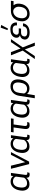

<svg xmlns="http://www.w3.org/2000/svg" viewBox="2261 -3130 1035 5597"><g transform="rotate(-90 2778.5 -331.5)"><path d="M204 10C284 10 343 -15 394 -78H395C395 -17 419 14 482 16C507 16 530 11 542 6L552 -61C541 -57 528 -53 517 -53C502 -53 491 -57 485 -67C478 -76 477 -93 480 -119L537 -530H456L444 -461H442C410 -520 345 -540 282 -540C132 -540 47 -408 27 -273L24 -257C11 -178 22 -114 54 -65C86 -15 137 10 204 10ZM238 -60C185 -60 149 -78 131 -113C112 -148 105 -195 112 -254L116 -280C126 -381 181 -471 292 -471C350 -471 410 -444 429 -385L397 -147C364 -92 301 -60 238 -60Z M1064 -530 850 -115 747 -530H657L793 0H865L1144 -530Z M1303 10C1383 10 1442 -15 1493 -78H1494C1494 -17 1518 14 1581 16C1606 16 1629 11 1641 6L1651 -61C1640 -57 1627 -53 1616 -53C1601 -53 1590 -57 1584 -67C1577 -76 1576 -93 1579 -119L1636 -530H1555L1543 -461H1541C1509 -520 1444 -540 1381 -540C1231 -540 1146 -408 1126 -273L1123 -257C1110 -178 1121 -114 1153 -65C1185 -15 1236 10 1303 10ZM1337 -60C1284 -60 1248 -78 1230 -113C1211 -148 1204 -195 1211 -254L1215 -280C1225 -381 1280 -471 1391 -471C1449 -471 1509 -444 1528 -385L1496 -147C1463 -92 1400 -60 1337 -60Z M1718 -453H1862L1819 -141C1811 -86 1817 -47 1836 -22C1855 3 1885 15 1926 15C1941 15 1957 14 1972 11C1987 9 1999 6 2006 2L2016 -64C1999 -58 1982 -54 1963 -54C1939 -54 1923 -61 1914 -75C1904 -89 1901 -113 1907 -146L1949 -453H2115L2126 -530H1729Z M2331 10C2411 10 2470 -15 2521 -78H2522C2522 -17 2546 14 2609 16C2634 16 2657 11 2669 6L2679 -61C2668 -57 2655 -53 2644 -53C2629 -53 2618 -57 2612 -67C2605 -76 2604 -93 2607 -119L2664 -530H2583L2571 -461H2569C2537 -520 2472 -540 2409 -540C2259 -540 2174 -408 2154 -273L2151 -257C2138 -178 2149 -114 2181 -65C2213 -15 2264 10 2331 10ZM2365 -60C2312 -60 2276 -78 2258 -113C2239 -148 2232 -195 2239 -254L2243 -280C2253 -381 2308 -471 2419 -471C2477 -471 2537 -444 2556 -385L2524 -147C2491 -92 2428 -60 2365 -60Z M2713 165H2801L2839 -63C2873 -8 2945 10 3005 10C3154 10 3239 -127 3257 -261L3259 -278C3269 -354 3259 -416 3227 -467C3194 -519 3138 -543 3058 -543C2894 -543 2801 -425 2781 -271ZM2988 -60C2950 -60 2921 -68 2896 -88C2872 -106 2858 -125 2852 -147L2869 -282C2884 -388 2927 -472 3046 -472C3095 -472 3129 -455 3151 -420C3172 -385 3178 -339 3170 -279L3167 -257C3152 -154 3105 -60 2988 -60Z M3517 10C3597 10 3656 -15 3707 -78H3708C3708 -17 3732 14 3795 16C3820 16 3843 11 3855 6L3865 -61C3854 -57 3841 -53 3830 -53C3815 -53 3804 -57 3798 -67C3791 -76 3790 -93 3793 -119L3850 -530H3769L3757 -461H3755C3723 -520 3658 -540 3595 -540C3445 -540 3360 -408 3340 -273L3337 -257C3324 -178 3335 -114 3367 -65C3399 -15 3450 10 3517 10ZM3551 -60C3498 -60 3462 -78 3444 -113C3425 -148 3418 -195 3425 -254L3429 -280C3439 -381 3494 -471 3605 -471C3663 -471 3723 -444 3742 -385L3710 -147C3677 -92 3614 -60 3551 -60Z M4242 166H4335L4196 -186L4437 -530H4350L4162 -249L4058 -530H3964L4102 -186L3856 166H3943L4136 -124Z M4628 15C4756 15 4877 -40 4897 -179H4812C4796 -84 4734 -54 4643 -54C4608 -54 4566 -55 4538 -79C4518 -96 4511 -118 4515 -146C4524 -209 4566 -235 4627 -235H4742L4751 -302H4641C4614 -302 4595 -309 4581 -323C4568 -338 4563 -356 4566 -381C4570 -407 4584 -430 4608 -450C4631 -471 4666 -480 4716 -480C4806 -480 4845 -435 4836 -355H4920C4927 -406 4915 -451 4884 -490C4853 -528 4800 -547 4724 -547C4615 -547 4497 -508 4477 -386C4473 -353 4479 -325 4497 -303C4510 -287 4527 -275 4550 -267C4480 -254 4437 -215 4425 -143C4418 -97 4433 -60 4469 -30C4505 1 4557 15 4628 15ZM4745 -617 4850 -815 4771 -829 4699 -630Z M5175 15C5329 15 5445 -100 5465 -250L5468 -265C5475 -316 5470 -361 5454 -401C5446 -421 5436 -439 5425 -454H5545L5555 -531H5259C5097 -531 4982 -423 4961 -264L4959 -248C4948 -175 4962 -114 5002 -63C5041 -11 5098 15 5175 15ZM5186 -56C5131 -56 5094 -73 5071 -109C5048 -144 5040 -188 5047 -242L5049 -257C5058 -323 5081 -374 5120 -410C5156 -445 5199 -464 5247 -464C5291 -464 5327 -440 5352 -404C5377 -367 5386 -323 5378 -270L5376 -247C5360 -143 5300 -56 5186 -56Z"/></g></svg>

Font: Cheyenne Sans
Style: Italic
Weight: 400
Italic angle: -8.13011°
Designer: The Public Sans project authors (U.S. Web Design System), Libre Franklin designed by Pablo Impallari and Rodrigo Fuenzal
Foundry: The Cheyenne Sans Project Authors
Version: Version 2.007